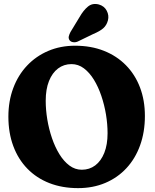

<svg xmlns="http://www.w3.org/2000/svg" viewBox="-20 -941 783 971"><path d="M359.8 -709.8Q440.3 -709.8 505.3 -684.1Q570.3 -658.4 616.7 -611.2Q663.2 -564 688 -498.8Q712.8 -433.6 712.8 -354.5Q712.8 -273.2 688.5 -206Q664.3 -138.9 619.4 -90.5Q574.6 -42.2 512.4 -15.9Q450.3 10.4 374.8 10.4Q294.6 10.4 229.6 -15Q164.6 -40.5 118.4 -88Q72.1 -135.5 47.3 -202.1Q22.4 -268.8 22.4 -351.2Q22.4 -429.9 47.1 -495.6Q71.7 -561.4 116.9 -609.2Q162.1 -657.1 223.8 -683.4Q285.6 -709.8 359.8 -709.8ZM524 -267.1Q524 -313.1 516 -361.9Q507.9 -410.6 492.5 -456.1Q477.1 -501.6 454.9 -537.9Q432.6 -574.1 404.2 -595.5Q375.8 -616.8 341.6 -616.8Q303 -616.8 273.6 -594.7Q244.3 -572.6 227.7 -531.1Q211.2 -489.6 211.2 -431.4Q211.2 -385.5 219.2 -336.9Q227.3 -288.3 242.7 -242.9Q258.1 -197.6 280.3 -161.4Q302.6 -125.2 331 -103.9Q359.5 -82.6 393.8 -82.6Q432.4 -82.6 461.7 -104.6Q490.9 -126.6 507.5 -168.1Q524 -209.5 524 -267.1ZM381.8 -853.8Q401.8 -889.1 424.9 -907.9Q448 -926.7 479.8 -918.4Q507.6 -910.5 519.9 -886.6Q532.3 -862.8 525.8 -837.7Q519.2 -813 502.1 -798Q485 -782.9 451.1 -768.8L372.8 -730.8Q362 -726.1 350.3 -727.6Q338.6 -729 332.2 -737Q325.4 -746.7 327.9 -757.2Q330.4 -767.7 336.4 -779Z"/></svg>

Font: Fraunces 144pt S100 Black
Style: Regular
Weight: 900
Version: Version 1.000